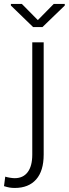

<svg xmlns="http://www.w3.org/2000/svg" viewBox="-77 -744 350 978"><path d="M145.5 -528.3V43.5Q145.5 126.5 107.2 169.9Q68.8 213.4 -2 213.4Q-16.6 213.4 -29.1 211.2Q-41.5 209 -56.6 204.1L-50.3 155.8Q-42 158.7 -27.1 161.1Q-12.2 163.6 -2 163.6Q41 163.6 64.2 132.6Q87.4 101.6 87.4 43.5V-528.3ZM115.7 -641.6 196.8 -724.1H252.9V-715.8L139.2 -606H91.8L-21.5 -715.8V-724.1H34.2Z"/></svg>

Font: Franko
Style: Light
Weight: 300
Designer: Google
Version: Version 1.200310; 2013